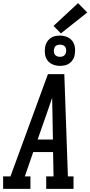

<svg xmlns="http://www.w3.org/2000/svg" viewBox="-44 -1210 579 1230"><path d="M-24 0V-80H23L263 -735H368L391 -80H427V0H252V-80H299L296 -236H169L115 -80H151V0ZM295 -316 292 -490Q291 -513 291 -536.5Q291 -560 290 -583Q282 -560 274 -536.5Q266 -513 258 -490L197 -316ZM340 -788Q317 -788 295.5 -796.5Q274 -805 261 -822Q248 -839 244.5 -862Q241 -885 245 -909Q248 -925 256 -939.5Q264 -954 278 -964.5Q292 -975 308 -978.5Q324 -982 340 -982Q363 -982 384.5 -973.5Q406 -965 419 -948Q432 -931 435.5 -908Q439 -885 435 -861Q433 -845 424.5 -830.5Q416 -816 402.5 -805.5Q389 -795 372.5 -791.5Q356 -788 340 -788ZM340 -846Q347 -846 353.5 -847.5Q360 -849 365.5 -853Q371 -857 374.5 -863Q378 -869 379 -875Q381 -885 379.5 -894.5Q378 -904 372.5 -911Q367 -918 358.5 -921Q350 -924 340 -924Q334 -924 327.5 -922.5Q321 -921 315 -917Q309 -913 306 -907Q303 -901 302 -895Q300 -885 301.5 -875.5Q303 -866 308.5 -859Q314 -852 322.5 -849Q331 -846 340 -846ZM346 -996 299 -1044 456 -1190 515 -1130Z"/></svg>

Font: Iosevka Slab Medium Oblique
Style: Regular
Weight: 500
Italic angle: -9°
Monospace: yes
Designer: Belleve Invis
Foundry: Belleve Invis
Version: Version 11.1.1; ttfautohint (v1.8.3)